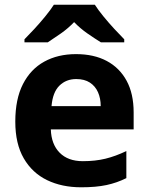

<svg xmlns="http://www.w3.org/2000/svg" viewBox="-20 -786 631 816"><path d="M303 -556Q379 -556 433.5 -527Q488 -498 518 -443Q548 -388 548 -308V-236H196Q198 -173 233.5 -137Q269 -101 332 -101Q385 -101 428 -111.5Q471 -122 517 -144V-29Q477 -9 432.5 0.5Q388 10 325 10Q243 10 180 -20.5Q117 -51 81 -113Q45 -175 45 -269Q45 -365 77.5 -428.5Q110 -492 168 -524Q226 -556 303 -556ZM304 -450Q261 -450 232.5 -422Q204 -394 199 -335H408Q408 -368 396.5 -394Q385 -420 362 -435Q339 -450 304 -450ZM383 -766Q397 -744 419.5 -716.5Q442 -689 466 -663Q490 -637 508 -619V-606H409Q383 -622 352 -643.5Q321 -665 295 -692Q269 -665 239 -644Q209 -623 183 -606H84V-619Q103 -638 126.5 -663.5Q150 -689 172.5 -716.5Q195 -744 209 -766Z"/></svg>

Font: Noto Sans Sinhala
Style: Regular
Weight: 400
Designer: Jelle Bosma - Monotype Design Team
Foundry: Monotype Imaging Inc.
Version: Version 2.006